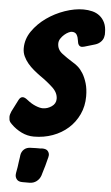

<svg xmlns="http://www.w3.org/2000/svg" viewBox="-98 -771 619 1073"><g transform="rotate(5 211.5 -234.5)"><path d="M-17 -56Q-31 -69 -32.5 -80.5Q-34 -92 -34 -96Q-34 -109 -26 -127L8 -194Q17 -212 31 -212Q42 -212 57 -200L61 -197Q82 -180 106 -170Q130 -160 147 -160Q173 -160 196.5 -176Q220 -192 220 -219Q220 -254 188 -283Q157 -312 116 -340Q98 -353 79.5 -368.5Q61 -384 46 -402Q31 -420 21.5 -440.5Q12 -461 12 -485Q12 -537 43 -581.5Q74 -626 120.5 -659Q167 -692 222 -711Q277 -730 326 -730Q352 -730 376 -724Q400 -718 418 -703.5Q436 -689 446.5 -666.5Q457 -644 457 -611V-597L456 -596Q455 -577 441.5 -562Q428 -547 408 -541L347 -523Q337 -521 335 -521Q313 -521 310 -554Q308 -572 300 -586Q292 -600 272 -600Q265 -600 253.5 -594.5Q242 -589 230.5 -579Q219 -569 210.5 -556Q202 -543 202 -528Q202 -495 229.5 -473.5Q257 -452 293 -430Q306 -423 321.5 -409.5Q337 -396 350.5 -374Q364 -352 373.5 -320.5Q383 -289 383 -247Q383 -192 361.5 -146Q340 -100 303 -67Q266 -34 216.5 -16Q167 2 111 2Q75 2 42 -14Q9 -30 -17 -56ZM70 261Q48 261 38.5 249.5Q29 238 29 224Q29 216 30 213L36 179Q38 163 40 149Q42 135 44 122L45 113Q48 92 62.5 79Q77 66 100 66L130 65H147Q151 65 155 65Q159 65 163 64Q186 64 195 74.5Q204 85 204 98Q204 101 202 111L200 118Q195 140 189.5 158.5Q184 177 177 200L173 214Q166 235 149 248Q132 261 109 261Z"/></g></svg>

Font: Bangerz 2
Style: Regular
Weight: 400
Designer: vernon adams
Foundry: Vernon Adams
Version: Version 2.10;December 28, 2023;FontCreator 13.0.0.2683 64-bi